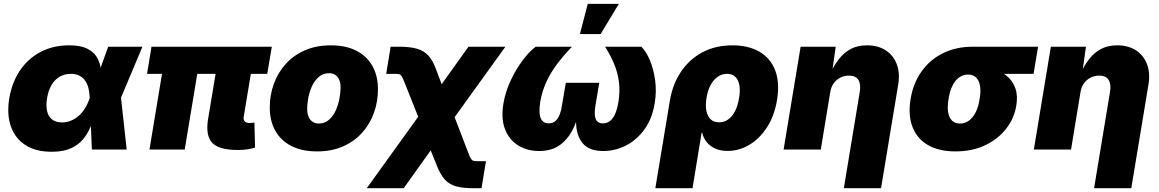

<svg xmlns="http://www.w3.org/2000/svg" viewBox="-20 -789 6117 1013"><path d="M252.4 11.7Q169.9 11.7 115.2 -22.9Q60.5 -57.6 37.8 -120.8Q15.1 -184.1 28.8 -270Q43.5 -356 86.4 -418.7Q129.4 -481.4 195.3 -515.6Q261.2 -549.8 344.2 -549.8Q403.8 -549.8 438.2 -533.2Q472.7 -516.6 489.3 -490Q505.9 -463.4 510.7 -432.4Q515.6 -401.4 516.1 -372.6H573.2L618.2 -275.9L648.4 0H464.8L453.1 -272.5Q452.1 -305.7 445.1 -329.6Q438 -353.5 425.3 -368.7Q412.6 -383.8 394.8 -391.6Q377 -399.4 354 -399.4Q320.3 -399.4 294.7 -384.3Q269 -369.1 252.2 -341.1Q235.4 -313 228.5 -272Q221.7 -231 228.5 -202.1Q235.4 -173.3 255.4 -158.2Q275.4 -143.1 307.6 -143.1Q331.5 -143.1 353.3 -151.9Q375 -160.6 393.8 -176.5Q412.6 -192.4 427.5 -216.1Q442.4 -239.7 452.6 -269.5L550.8 -542.5H731.4L616.7 -269.5L540.5 -177.7H480Q469.7 -148.4 455.8 -115.7Q441.9 -83 418 -54Q394 -24.9 354.2 -6.6Q314.5 11.7 252.4 11.7Z M1236.8 2.4Q1134.3 2.4 1099.1 -36.1Q1064 -74.7 1077.6 -159.2L1135.3 -506.8H1321.3L1266.1 -174.3Q1263.2 -157.7 1271 -148.9Q1278.8 -140.1 1296.4 -140.1Q1305.7 -140.1 1312.3 -140.9Q1318.8 -141.6 1322.3 -142.6L1325.7 -10.3Q1313.5 -6.3 1290 -2Q1266.6 2.4 1236.8 2.4ZM768.6 0 852.5 -506.8H1038.6L954.6 0ZM755.9 -399.4 779.3 -542.5H1414.1L1390.1 -399.4Z M1652.8 9.8Q1572.8 9.8 1517.1 -18.8Q1461.4 -47.4 1432.4 -99.4Q1403.3 -151.4 1403.3 -221.2Q1403.3 -288.1 1425 -347.4Q1446.8 -406.7 1488.3 -452.4Q1529.8 -498 1589.4 -523.9Q1648.9 -549.8 1725.6 -549.8Q1805.2 -549.8 1860.6 -521.2Q1916 -492.7 1945.1 -440.4Q1974.1 -388.2 1974.1 -318.4Q1974.1 -252.9 1952.9 -193.6Q1931.6 -134.3 1890.6 -88.6Q1849.6 -43 1789.8 -16.6Q1730 9.8 1652.8 9.8ZM1661.6 -137.2Q1693.4 -137.2 1715.8 -157Q1738.3 -176.8 1751.7 -207Q1765.1 -237.3 1771 -269.8Q1776.9 -302.2 1776.9 -327.1Q1776.9 -352.1 1769.3 -368.9Q1761.7 -385.7 1748.3 -394.3Q1734.9 -402.8 1716.8 -402.8Q1684.6 -402.8 1662.1 -383.3Q1639.6 -363.8 1626 -334Q1612.3 -304.2 1606.4 -272.2Q1600.6 -240.2 1600.6 -215.3Q1600.6 -177.2 1617.4 -157.2Q1634.3 -137.2 1661.6 -137.2Z M1915 204.1 2266.1 -283.7H2335.4L2451.2 18.6Q2459 39.1 2464.6 48.1Q2470.2 57.1 2478 59.3Q2485.8 61.5 2501.5 61.5H2543.9L2520.5 204.1H2478.5Q2422.4 204.1 2386.5 194.1Q2350.6 184.1 2327.4 158.7Q2304.2 133.3 2285.6 86.9L2252.4 4.4L2109.9 204.1ZM2231 -61.5 2113.3 -356.4Q2105 -377 2099.9 -386Q2094.7 -395 2086.9 -397.2Q2079.1 -399.4 2063 -399.4H2017.6L2041 -542.5H2085.9Q2142.6 -542.5 2179 -532.2Q2215.3 -522 2239 -496.8Q2262.7 -471.7 2279.8 -425.3L2310.1 -344.7L2451.7 -542.5H2646.5L2299.8 -61.5Z M2824.2 7.8Q2762.7 7.8 2715.1 -21Q2667.5 -49.8 2645 -106Q2622.6 -162.1 2636.2 -243.7Q2647 -306.2 2675 -365.7Q2703.1 -425.3 2738.5 -471.9Q2773.9 -518.6 2806.2 -542.5H2997.6Q2953.1 -496.1 2918.9 -450.7Q2884.8 -405.3 2862.3 -356.2Q2839.8 -307.1 2830.1 -250Q2821.3 -192.9 2832.8 -165.5Q2844.2 -138.2 2875 -138.2Q2903.8 -138.2 2920.7 -161.4Q2937.5 -184.6 2944.8 -232.4L2965.3 -352.1H3141.6L3121.6 -232.4Q3113.8 -184.6 3123 -161.4Q3132.3 -138.2 3160.6 -138.2Q3191.9 -138.2 3212.6 -165.5Q3233.4 -192.9 3242.7 -250Q3252 -307.6 3245.6 -356.7Q3239.3 -405.8 3220.2 -451.4Q3201.2 -497.1 3172.4 -542.5H3363.8Q3388.7 -518.6 3408.4 -471.9Q3428.2 -425.3 3436.5 -365.7Q3444.8 -306.2 3434.1 -243.7Q3420.9 -162.1 3379.9 -106Q3338.9 -49.8 3282 -21Q3225.1 7.8 3163.1 7.8Q3093.8 7.8 3060.1 -26.9Q3026.4 -61.5 3020.3 -123.3Q3014.2 -185.1 3026.9 -266.6H3051.3Q3037.1 -185.1 3010.3 -123.3Q2983.4 -61.5 2938.2 -26.9Q2893.1 7.8 2824.2 7.8ZM3039.6 -609.4 3081.1 -768.6H3245.1L3148.9 -609.4Z M3437.5 204.1 3513.7 -254.4Q3527.8 -342.8 3572 -409.2Q3616.2 -475.6 3685.3 -512.7Q3754.4 -549.8 3844.2 -549.8Q3928.7 -549.8 3986.8 -516.1Q4044.9 -482.4 4069.8 -418Q4094.7 -353.5 4079.6 -261.2Q4065.4 -176.3 4025.9 -116Q3986.3 -55.7 3932.4 -24.2Q3878.4 7.3 3818.8 7.3Q3781.2 7.3 3753.7 -5.1Q3726.1 -17.6 3708.7 -39.1Q3691.4 -60.5 3684.6 -88.4H3681.6L3633.8 204.1ZM3773.9 -143.6Q3800.8 -143.6 3822.3 -158.9Q3843.8 -174.3 3858.4 -203.1Q3873 -231.9 3879.4 -272Q3886.2 -312 3880.9 -340.3Q3875.5 -368.7 3859.1 -384Q3842.8 -399.4 3815.9 -399.4Q3789.1 -399.4 3766.8 -384Q3744.6 -368.7 3729.2 -340.3Q3713.9 -312 3707.5 -272Q3701.2 -232.9 3707 -203.9Q3712.9 -174.8 3729.7 -159.2Q3746.6 -143.6 3773.9 -143.6Z M4360.4 -302.7 4310.5 0H4114.3L4204.1 -542.5H4389.2L4369.6 -402.8L4361.3 -403.3Q4381.3 -445.3 4407 -478.3Q4432.6 -511.2 4468.5 -530.5Q4504.4 -549.8 4554.2 -549.8Q4612.8 -549.8 4653.1 -523.4Q4693.4 -497.1 4711.2 -450.7Q4729 -404.3 4719.2 -344.2L4628.4 204.1H4432.1L4516.1 -303.7Q4522.9 -344.2 4509 -367.2Q4495.1 -390.1 4459 -390.1Q4435.1 -390.1 4414.1 -379.6Q4393.1 -369.1 4378.9 -349.9Q4364.7 -330.6 4360.4 -302.7Z M5021 9.8Q4933.1 9.8 4875.2 -24.2Q4817.4 -58.1 4793.9 -120.4Q4770.5 -182.6 4784.2 -266.1Q4797.9 -349.6 4841.8 -411.6Q4885.7 -473.6 4954.8 -508.1Q5023.9 -542.5 5112.3 -542.5H5457L5433.1 -399.4H5195.3L5087.4 -395.5Q5062 -395.5 5041 -380.9Q5020 -366.2 5005.6 -337.6Q4991.2 -309.1 4984.4 -266.1Q4977.5 -224.1 4982.7 -195.3Q4987.8 -166.5 5003.7 -151.9Q5019.5 -137.2 5045.4 -137.2Q5070.3 -137.2 5091.1 -151.9Q5111.8 -166.5 5127 -195.3Q5142.1 -224.1 5148.4 -266.1Q5155.8 -309.1 5150.4 -337.6Q5145 -366.2 5129.2 -380.9Q5113.3 -395.5 5087.9 -395.5L5096.2 -443.8Q5157.7 -443.8 5207.3 -430.4Q5256.8 -417 5289.8 -390.1Q5322.8 -363.3 5336.9 -323.7Q5351.1 -284.2 5341.8 -231Q5331.1 -164.6 5288.6 -109.9Q5246.1 -55.2 5177.7 -22.7Q5109.4 9.8 5021 9.8Z M5680.7 -302.7 5630.9 0H5434.6L5524.4 -542.5H5709.5L5689.9 -402.8L5681.6 -403.3Q5701.7 -445.3 5727.3 -478.3Q5752.9 -511.2 5788.8 -530.5Q5824.7 -549.8 5874.5 -549.8Q5933.1 -549.8 5973.4 -523.4Q6013.7 -497.1 6031.5 -450.7Q6049.3 -404.3 6039.6 -344.2L5948.7 204.1H5752.4L5836.4 -303.7Q5843.3 -344.2 5829.3 -367.2Q5815.4 -390.1 5779.3 -390.1Q5755.4 -390.1 5734.4 -379.6Q5713.4 -369.1 5699.2 -349.9Q5685.1 -330.6 5680.7 -302.7Z"/></svg>

Font: Inter 16pt Black
Style: Italic
Weight: 900
Italic angle: -9.3988°
Version: Version 4.001;git-66647c0bb